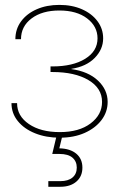

<svg xmlns="http://www.w3.org/2000/svg" viewBox="-20 -543 474 768"><path d="M219.2 7.8Q164.1 7.8 120.4 -9.8Q76.7 -27.3 51.3 -58.6Q25.9 -89.8 25.9 -130.4H48.3Q48.3 -79.1 95.5 -46.9Q142.6 -14.6 219.2 -14.6Q296.4 -14.6 342.3 -49.3Q388.2 -84 388.2 -135.3Q388.2 -190.4 333.7 -222.7Q279.3 -254.9 189.5 -254.9H182.1V-277.3H189.5Q271.5 -277.3 320.8 -307.9Q370.1 -338.4 370.1 -389.6Q370.1 -437.5 328.6 -469.2Q287.1 -501 217.3 -501Q148.4 -501 106.2 -469.2Q64 -437.5 64 -386.2H41.5Q41.5 -426.8 64.5 -457.8Q87.4 -488.8 127.2 -506.1Q167 -523.4 217.3 -523.4Q268.6 -523.4 308.1 -505.9Q347.7 -488.3 370.1 -458Q392.6 -427.7 392.6 -389.6Q392.6 -345.7 358.9 -311.3Q325.2 -276.9 265.6 -267.6V-266.6Q333 -257.3 371.8 -220.7Q410.6 -184.1 410.6 -135.3Q410.6 -95.2 386 -62.7Q361.3 -30.3 318.4 -11.2Q275.4 7.8 219.2 7.8ZM173.3 204.1V181.6H221.2Q252.4 181.6 269.8 167.2Q287.1 152.8 287.1 127.4Q287.1 102.5 269.8 87.6Q252.4 72.8 217.8 72.8H189L208.5 -8.8H229.5V0L217.3 50.3Q260.7 51.3 285.2 71.8Q309.6 92.3 309.6 127.4Q309.6 162.6 285.6 183.3Q261.7 204.1 221.2 204.1Z"/></svg>

Font: Inter Display Thin
Style: Regular
Weight: 100
Designer: Rasmus Andersson
Foundry: rsms
Version: Version 4.000;git-a52131595